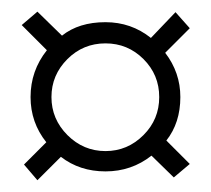

<svg xmlns="http://www.w3.org/2000/svg" viewBox="-20 -472 361 328"><path d="M160.2 -434.1Q204.1 -434.1 237.8 -407.2L279.8 -451.2L304.2 -423.8L262.2 -381.8Q288.1 -348.1 288.1 -306.2Q288.1 -262.2 264.2 -231.9L304.2 -191.9L276.9 -168.9L238.8 -206.1Q204.6 -179.2 160.2 -179.2Q116.2 -179.2 84 -204.1L43.9 -164.1L21 -190.9L59.1 -229Q32.2 -262.7 32.2 -306.2Q32.2 -351.1 60.1 -386.2L17.1 -429.2L43.9 -452.1L85.9 -411.1Q114.7 -434.1 160.2 -434.1ZM95.2 -371.1Q67.9 -343.8 67.9 -306.2Q67.9 -268.6 95.2 -241.2Q122.6 -213.9 160.2 -213.9Q197.8 -213.9 225.1 -241.2Q252 -268.1 252 -306.2Q252 -344.2 225.1 -371.1Q198.2 -397.9 160.2 -397.9Q122.1 -397.9 95.2 -371.1Z"/></svg>

Font: RawengulkSans
Style: Regular
Weight: 500
Designer: gluk (gluksza@wp.pl)
Foundry: gluk (gluksza@wp.pl)
Version: Version 0.94